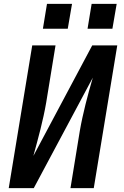

<svg xmlns="http://www.w3.org/2000/svg" viewBox="-20 -969 640 989"><path d="M25 0 146 -735H266L218 -441Q212 -406 204.5 -372Q197 -338 188.5 -303.5Q180 -269 170.5 -234.5Q161 -200 152 -166L455 -735H584L463 0H343L391 -294Q397 -329 404.5 -363Q412 -397 420.5 -431.5Q429 -466 438.5 -500.5Q448 -535 458 -569L154 0ZM559 -821H431L452 -949H581ZM201 -821 222 -949H351L329 -821Z"/></svg>

Font: Iosevka SS04 Extended Oblique
Style: Bold
Weight: 700
Width: 7
Italic angle: -9°
Monospace: yes
Designer: Belleve Invis
Foundry: Belleve Invis
Version: Version 19.0.0; ttfautohint (v1.8.4)